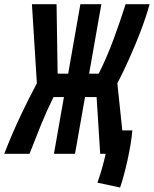

<svg xmlns="http://www.w3.org/2000/svg" viewBox="-64 -713 714 890"><path d="M186 0 232.4 -263.2H184.1Q151.9 -197.8 127 -136.7Q102.1 -75.7 72.8 0H-44.4Q-25.4 -48.8 -6.1 -93.8Q13.2 -138.7 39.6 -193.8Q65.9 -249 106.9 -327.1L84 -693.4H198.2L203.1 -371.6H252L308.6 -693.4H405.8L349.1 -371.6H393.6Q429.7 -442.9 461.9 -529.5Q494.1 -616.2 518.1 -693.4H629.4Q613.8 -636.2 588.4 -569.6Q563 -502.9 534.2 -439.2Q505.4 -375.5 480 -326.7L502.9 -108.4H549.3Q547.4 -81.5 541.5 -45.2Q535.6 -8.8 527.1 29.3Q518.6 67.4 509.5 100.8Q500.5 134.3 492.7 156.2L387.7 133.8Q400.4 97.7 409.9 63.7Q419.4 29.8 425.8 0H400.4L383.8 -263.2H330.1L283.7 0Z"/></svg>

Font: CaskaydiaCove NFP SemiBold
Style: Italic
Weight: 600
Italic angle: -10°
Designer: Aaron Bell
Foundry: Saja Typeworks
Version: Version 2111.001; VTT 6.35;Nerd Fonts 3.1.1